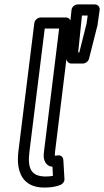

<svg xmlns="http://www.w3.org/2000/svg" viewBox="-20 -810 470 867"><path d="M113 -126 182 -681H247L178 -120C175 -95 181 -74 198 -63C204 -59 213 -57 217 -57L219 -16C209 -14 200 -13 187 -13C122 -13 103 -47 113 -126ZM63 -126C52 -35 81 37 180 37C209 37 234 33 253 25C263 21 272 10 271 -2L266 -88C265 -103 252 -111 239 -108C232 -107 231 -107 228 -107C228 -109 227 -113 228 -120L300 -706C301 -717 293 -731 278 -731H163C152 -731 137 -721 135 -706ZM338 -573H333L350 -740H376L371 -704ZM354 -523C365 -523 379 -532 382 -545L421 -699V-702L430 -765C432 -779 421 -790 408 -790H331C317 -790 304 -778 303 -765L280 -548C279 -536 288 -523 302 -523Z"/></svg>

Font: Falling Sky
Style: OuObl
Weight: 400
Designer: Paul D. Hunt
Foundry: Adobe Systems Incorporated
Version: Version 1.02